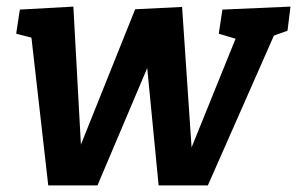

<svg xmlns="http://www.w3.org/2000/svg" viewBox="-20 -559 899 581"><path d="M126 2 74 -455 87 -442 29 -457 40 -530 202 -539 227 -82H209L389 -531L531 -538L562 -79H546L699 -457L706 -438L642 -457L653 -530L859 -539L850 -466L797 -447L814 -463L609 2H460L418 -430L456 -425L275 2Z"/></svg>

Font: Bitter Thin
Style: Bold Italic
Weight: 700
Italic angle: -9°
Version: Version 3.021